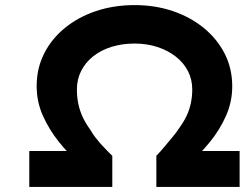

<svg xmlns="http://www.w3.org/2000/svg" viewBox="-20 -734 961 754"><path d="M95 0V-141H325L287 -96Q247 -132 210 -178.5Q173 -225 148.5 -279.5Q124 -334 124 -396Q124 -465 153 -523Q182 -581 234.5 -624Q287 -667 357 -690.5Q427 -714 509 -714Q589 -714 658.5 -690.5Q728 -667 780.5 -624Q833 -581 862.5 -523Q892 -465 892 -395Q892 -334 867.5 -279Q843 -224 805.5 -178Q768 -132 730 -97L696 -141H921V0H594V-122Q613 -142 628.5 -161Q644 -180 658.5 -197Q673 -214 683 -230Q702 -256 713 -279.5Q724 -303 729.5 -329Q735 -355 735 -383Q735 -422 718 -455Q701 -488 670 -512Q639 -536 598 -549.5Q557 -563 509 -563Q460 -563 418 -550Q376 -537 345.5 -512.5Q315 -488 298.5 -455Q282 -422 282 -383Q282 -353 287.5 -326.5Q293 -300 304.5 -275Q316 -250 335 -224Q344 -208 354 -195Q364 -182 375 -169.5Q386 -157 398 -145Q410 -133 421 -122V0Z"/></svg>

Font: Lexend Tera SemiBold
Style: Regular
Weight: 600
Version: Version 1.007